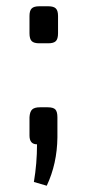

<svg xmlns="http://www.w3.org/2000/svg" viewBox="-20 -460 277 612"><path d="M105 -440H134Q151 -440 158 -433Q165 -426 165 -409V-354Q165 -336 158 -329Q151 -322 134 -322H105Q88 -322 81 -329Q74 -336 74 -354V-409Q74 -426 81 -433Q88 -440 105 -440ZM107 -118H132Q150 -118 156.5 -111Q163 -104 163 -86V-22Q162 62 129 132L88 120Q98 61 98 0Q74 0 74 -28V-86Q75 -104 82.5 -111Q90 -118 107 -118Z"/></svg>

Font: Exo 2.0
Style: Regular
Weight: 400
Designer: Natanael Gama
Version: Version 1.001;PS 001.001;hotconv 1.0.70;makeotf.lib2.5.58329